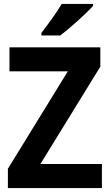

<svg xmlns="http://www.w3.org/2000/svg" viewBox="-20 -1047 558 974"><path d="M452 -1017V-1027H293C267 -982 223 -923 190 -880V-867H286C336 -905 419 -980 452 -1017ZM497 -93V-215H185L489 -709V-807H28V-685H324L20 -191V-93Z"/></svg>

Font: Noto Sans Kannada UI SemiCondensed
Style: Bold
Weight: 700
Width: 4
Designer: Jelle Bosma - Monotype Design Team
Foundry: Monotype Imaging Inc.
Version: Version 2.005